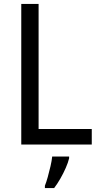

<svg xmlns="http://www.w3.org/2000/svg" viewBox="-20 -734 508 975"><path d="M88 0V-714H176V-79H446V0ZM331 70Q326 91 314 118.5Q302 146 286.5 173Q271 200 255 221H208V209Q215 192 222.5 165Q230 138 236.5 110Q243 82 245 61H331Z"/></svg>

Font: Noto Sans Hebrew SemiCondensed
Style: Regular
Weight: 400
Width: 4
Designer: Monotype Design Team
Foundry: Monotype Imaging Inc.
Version: Version 2.003